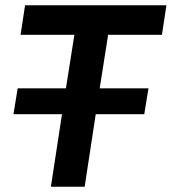

<svg xmlns="http://www.w3.org/2000/svg" viewBox="-20 -708 651 728"><path d="M173 0 215 -275H31L47 -373H230L262 -576H58L75 -688H611L594 -576H390L358 -373H543L527 -275H343L301 0Z"/></svg>

Font: Azeri Sans SemiBold
Style: Italic
Weight: 600
Designer: Hector Gatti & Omnibus-Type (original fonts) / Cristiano Sobral (main changes and remastering)
Foundry: Omnibus-Type
Version: Version 0.07;August 21, 2020;FontCreator 13.0.0.2681 64-bit;